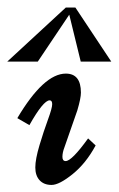

<svg xmlns="http://www.w3.org/2000/svg" viewBox="-53 -495 323 522"><path d="M82 -222.2Q64.9 -222.2 26.9 -154.8L-5.9 -173.8Q65.9 -294.9 126 -294.9Q167 -294.9 167 -243.2Q167 -228 157.2 -194.8L122.1 -94.2Q116.7 -80.1 116.7 -68.6Q116.7 -57.1 125.5 -57.1Q142.1 -57.1 186.5 -118.7L207 -99.6Q180.7 -50.8 144.3 -21.5Q107.9 7.8 87.2 7.8Q66.4 7.8 54.7 -4.9Q43 -17.6 43 -39.8Q43 -62 54.4 -100.3Q65.9 -138.7 77.4 -169.9Q88.9 -201.2 88.9 -211.7Q88.9 -222.2 82 -222.2ZM126 -474.6H151.9L249.5 -327.6H166.5L135.3 -455.1L49.8 -327.6H-33.2Z"/></svg>

Font: Niconne
Style: Regular
Weight: 400
Designer: Vernon Adams
Foundry: Vernon Adams
Version: Version 1.002